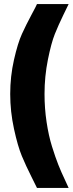

<svg xmlns="http://www.w3.org/2000/svg" viewBox="-20 -720 356 940"><path d="M161 200Q159 195 133 143.5Q107 92 87 44Q67 -4 48.5 -89Q30 -174 30 -260Q30 -346 48.5 -427.5Q67 -509 87.5 -554Q108 -599 133 -645.5Q158 -692 161 -700H316Q314 -696 290 -646.5Q266 -597 248.5 -553.5Q231 -510 214.5 -428Q198 -346 198 -260Q198 -190 208 -123Q218 -56 234.5 -3Q251 50 265.5 86.5Q280 123 297 158.5Q314 194 316 200Z"/></svg>

Font: Fivo Sans Black
Style: Regular
Weight: 900
Designer: Alexander Slobzheninov
Foundry: Alexander Slobzheninov
Version: 1.0